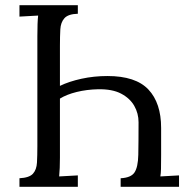

<svg xmlns="http://www.w3.org/2000/svg" viewBox="-20 -720 742 740"><path d="M280 -700V-667Q243 -666 228.5 -650Q214 -634 212.5 -607Q211 -580 211 -544V-389Q246 -406 294 -416.5Q342 -427 394 -427Q503 -427 552 -375Q601 -323 601 -227Q601 -159 601 -122.5Q601 -86 600.5 -68.5Q600 -51 598 -40Q616 -41 634 -42Q652 -43 670 -44V0H445V-33Q485 -35 498.5 -55.5Q512 -76 513 -123Q514 -170 514 -249Q514 -283 497.5 -312Q481 -341 447 -359Q413 -377 358 -376Q314 -375 275.5 -365.5Q237 -356 211 -340V-112Q211 -70 208 -40Q226 -41 244 -42Q262 -43 280 -44V0H55V-33Q93 -35 107 -50.5Q121 -66 122.5 -93.5Q124 -121 124 -156V-581Q124 -635 127 -660Q109 -659 91 -658Q73 -657 55 -656V-700Z"/></svg>

Font: Lora
Style: Regular
Weight: 400
Designer: Olga Karpushina, Alexei Vanyashin (Cyrillic)
Foundry: Cyreal
Version: Version 3.005; ttfautohint (v1.8.4.7-5d5b)